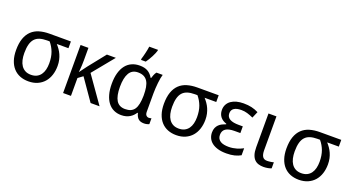

<svg xmlns="http://www.w3.org/2000/svg" viewBox="-50 -1385 3705 2014"><g transform="rotate(20 1803.0 -378.0)"><path d="M522 -246.1Q522 -191.9 506.8 -145Q491.7 -98.1 461.9 -63.7Q432.1 -29.3 388.2 -9.8Q344.2 9.8 287.1 9.8Q234.9 9.8 192.1 -7.3Q149.4 -24.4 118.9 -58.1Q88.4 -91.8 71.8 -141.4Q55.2 -190.9 55.2 -255.9Q55.2 -332 74 -385.3Q92.8 -438.5 127.9 -472.2Q163.1 -505.9 213.4 -521Q263.7 -536.1 326.2 -536.1H564.9V-460.9H435.1Q453.1 -440.9 469 -418.2Q484.9 -395.5 496.6 -369.1Q508.3 -342.8 515.1 -312.5Q522 -282.2 522 -246.1ZM147 -255.9Q147 -214.4 155 -179.2Q163.1 -144 180.4 -118.4Q197.8 -92.8 224.6 -78.4Q251.5 -64 289.1 -64Q326.2 -64 352.8 -77.4Q379.4 -90.8 396.7 -114.7Q414.1 -138.7 422.1 -171.4Q430.2 -204.1 430.2 -242.2Q430.2 -312.5 410.9 -365Q391.6 -417.5 355 -460.9H326.2Q279.8 -460.9 245.8 -450.2Q211.9 -439.5 189.9 -415.3Q168 -391.1 157.5 -351.8Q147 -312.5 147 -255.9Z M980 0 814 -238.8 760.7 -199.2V0H672.9V-536.1H760.7V-398.9Q760.7 -369.6 759.5 -344.7Q758.3 -319.8 756.8 -301.3Q754.9 -279.8 752.9 -262.2L816.9 -348.1L966.8 -536.1H1066.9L871.1 -296.9L1080.1 0Z M1339.8 -64Q1377 -64 1402.6 -75.4Q1428.2 -86.9 1444.1 -110.8Q1460 -134.8 1467.5 -171.9Q1475.1 -209 1476.1 -259.8V-267.1Q1476.1 -316.4 1469.5 -354.7Q1462.9 -393.1 1447 -419.2Q1431.2 -445.3 1404.8 -458.7Q1378.4 -472.2 1338.9 -472.2Q1272.9 -472.2 1241.9 -418.9Q1210.9 -365.7 1210.9 -266.1Q1210.9 -164.1 1241.9 -114Q1272.9 -64 1339.8 -64ZM1322.8 9.8Q1277.3 9.8 1239.7 -7.8Q1202.1 -25.4 1175.3 -60.3Q1148.4 -95.2 1133.8 -147Q1119.1 -198.7 1119.1 -267.1Q1119.1 -335.9 1134 -387.9Q1148.9 -439.9 1176.5 -475.1Q1204.1 -510.3 1243.7 -528.1Q1283.2 -545.9 1332 -545.9Q1386.7 -545.9 1421.9 -525.6Q1457 -505.4 1481 -463.9H1486.8Q1491.7 -481 1499.8 -501Q1507.8 -521 1520 -536.1H1589.8Q1584.5 -520 1579.8 -494.6Q1575.2 -469.2 1572 -439.7Q1568.8 -410.2 1566.9 -379.4Q1564.9 -348.6 1564.9 -321.8V-117.2Q1564.9 -87.9 1577.1 -75.4Q1589.4 -63 1606 -63Q1612.8 -63 1621.8 -64.7Q1630.9 -66.4 1634.8 -67.9V-2.9Q1627.4 1.5 1611.6 5.6Q1595.7 9.8 1579.1 9.8Q1560.5 9.8 1545.2 5.9Q1529.8 2 1517.6 -7.6Q1505.4 -17.1 1496.6 -32.7Q1487.8 -48.3 1481.9 -71.8H1476.1Q1465.3 -55.2 1450.9 -40.3Q1436.5 -25.4 1417.7 -14.2Q1398.9 -2.9 1375.5 3.4Q1352.1 9.8 1322.8 9.8ZM1322.3 -619.1Q1327.1 -633.8 1332 -652.6Q1336.9 -671.4 1341.6 -691.2Q1346.2 -710.9 1350.1 -730.5Q1354 -750 1356 -766.1H1453.1V-755.9Q1450.2 -744.1 1442.1 -725.1Q1434.1 -706.1 1423.1 -684.8Q1412.1 -663.6 1399.4 -642.6Q1386.7 -621.6 1375 -606H1322.3Z M2171.9 -246.1Q2171.9 -191.9 2156.7 -145Q2141.6 -98.1 2111.8 -63.7Q2082 -29.3 2038.1 -9.8Q1994.1 9.8 1937 9.8Q1884.8 9.8 1842 -7.3Q1799.3 -24.4 1768.8 -58.1Q1738.3 -91.8 1721.7 -141.4Q1705.1 -190.9 1705.1 -255.9Q1705.1 -332 1723.9 -385.3Q1742.7 -438.5 1777.8 -472.2Q1813 -505.9 1863.3 -521Q1913.6 -536.1 1976.1 -536.1H2214.8V-460.9H2085Q2103 -440.9 2118.9 -418.2Q2134.8 -395.5 2146.5 -369.1Q2158.2 -342.8 2165 -312.5Q2171.9 -282.2 2171.9 -246.1ZM1796.9 -255.9Q1796.9 -214.4 1804.9 -179.2Q1813 -144 1830.3 -118.4Q1847.7 -92.8 1874.5 -78.4Q1901.4 -64 1939 -64Q1976.1 -64 2002.7 -77.4Q2029.3 -90.8 2046.6 -114.7Q2064 -138.7 2072 -171.4Q2080.1 -204.1 2080.1 -242.2Q2080.1 -312.5 2060.8 -365Q2041.5 -417.5 2004.9 -460.9H1976.1Q1929.7 -460.9 1895.8 -450.2Q1861.8 -439.5 1839.8 -415.3Q1817.9 -391.1 1807.4 -351.8Q1796.9 -312.5 1796.9 -255.9Z M2564 -315.9V-241.2H2501Q2433.6 -241.2 2401.1 -219Q2368.7 -196.8 2368.7 -150.9Q2368.7 -126 2378.7 -109.1Q2388.7 -92.3 2405.8 -82Q2422.9 -71.8 2446.3 -67.4Q2469.7 -63 2496.6 -63Q2521.5 -63 2543.9 -66.7Q2566.4 -70.3 2586.2 -76.2Q2606 -82 2623.3 -89.6Q2640.6 -97.2 2655.8 -105V-26.9Q2627 -10.3 2588.4 -0.2Q2549.8 9.8 2496.6 9.8Q2441.4 9.8 2400.9 -2.2Q2360.4 -14.2 2334 -35.2Q2307.6 -56.2 2294.7 -84.7Q2281.7 -113.3 2281.7 -146Q2281.7 -176.3 2291 -197.8Q2300.3 -219.2 2315.7 -234.4Q2331.1 -249.5 2351.1 -259.5Q2371.1 -269.5 2392.6 -276.9V-282.2Q2371.6 -289.1 2354.5 -299.6Q2337.4 -310.1 2325 -325.2Q2312.5 -340.3 2305.7 -359.9Q2298.8 -379.4 2298.8 -403.8Q2298.8 -438 2313 -464.6Q2327.1 -491.2 2352.8 -509.3Q2378.4 -527.3 2413.6 -536.6Q2448.7 -545.9 2490.7 -545.9Q2516.6 -545.9 2538.6 -543.7Q2560.5 -541.5 2580.6 -536.9Q2600.6 -532.2 2619.4 -525.4Q2638.2 -518.6 2657.7 -508.8L2627 -437Q2590.3 -453.6 2558.8 -462.9Q2527.3 -472.2 2492.7 -472.2Q2439.9 -472.2 2411.9 -453.4Q2383.8 -434.6 2383.8 -397Q2383.8 -375 2393.3 -359.4Q2402.8 -343.8 2420.4 -334.2Q2438 -324.7 2462.4 -320.3Q2486.8 -315.9 2516.6 -315.9Z M2859.9 -535.2V-158.2Q2859.9 -110.8 2875.2 -86.9Q2890.6 -63 2925.8 -63Q2934.6 -63 2945.6 -64Q2956.5 -64.9 2966.8 -66.4Q2977.1 -67.9 2985.8 -69.8Q2994.6 -71.8 2999 -73.2V-5.9Q2992.7 -2.9 2982.7 0Q2972.7 2.9 2960.9 5.1Q2949.2 7.3 2936.5 8.5Q2923.8 9.8 2912.1 9.8Q2881.8 9.8 2856 2Q2830.1 -5.9 2811.3 -24.9Q2792.5 -43.9 2781.7 -76.4Q2771 -108.9 2771 -158.2V-535.2Z M3540 -246.1Q3540 -191.9 3524.9 -145Q3509.8 -98.1 3480 -63.7Q3450.2 -29.3 3406.2 -9.8Q3362.3 9.8 3305.2 9.8Q3252.9 9.8 3210.2 -7.3Q3167.5 -24.4 3137 -58.1Q3106.4 -91.8 3089.8 -141.4Q3073.2 -190.9 3073.2 -255.9Q3073.2 -332 3092 -385.3Q3110.8 -438.5 3146 -472.2Q3181.2 -505.9 3231.4 -521Q3281.7 -536.1 3344.2 -536.1H3583V-460.9H3453.1Q3471.2 -440.9 3487.1 -418.2Q3502.9 -395.5 3514.6 -369.1Q3526.4 -342.8 3533.2 -312.5Q3540 -282.2 3540 -246.1ZM3165 -255.9Q3165 -214.4 3173.1 -179.2Q3181.2 -144 3198.5 -118.4Q3215.8 -92.8 3242.7 -78.4Q3269.5 -64 3307.1 -64Q3344.2 -64 3370.8 -77.4Q3397.5 -90.8 3414.8 -114.7Q3432.1 -138.7 3440.2 -171.4Q3448.2 -204.1 3448.2 -242.2Q3448.2 -312.5 3429 -365Q3409.7 -417.5 3373 -460.9H3344.2Q3297.9 -460.9 3263.9 -450.2Q3230 -439.5 3208 -415.3Q3186 -391.1 3175.5 -351.8Q3165 -312.5 3165 -255.9Z"/></g></svg>

Font: Genotype
Style: Regular
Weight: 400
Foundry: Ascender Corporation
Version: Version 1.00